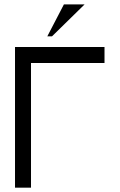

<svg xmlns="http://www.w3.org/2000/svg" viewBox="-20 -860 548 880"><path d="M122.1 0H48.8V-644.5H459V-571.3H122.1ZM218.3 -693.4H196.8L272.9 -839.8H367.7Z"/></svg>

Font: Catrinity
Style: Regular
Weight: 400
Designer: Alexander Lange
Foundry: High-Logic / Made with FontCreator
Version: Version 2.090;May 20, 2024;FontCreator 15.0.0.2974 64-bit